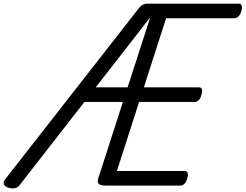

<svg xmlns="http://www.w3.org/2000/svg" viewBox="-71 -1018 1347 1053"><path d="M920 0H507Q482 0 471.5 -9Q461 -18 468 -40L603 -459H392L36 -2Q26 11 11 14Q-4 17 -24 12Q-43 6 -49 -6.5Q-55 -19 -44 -33L685 -966Q697 -983 709.5 -990.5Q722 -998 740 -998H1239Q1250 -998 1254 -988Q1258 -978 1253 -958Q1247 -938 1237 -928Q1227 -918 1216 -918H840L718 -539H1021Q1032 -539 1036 -529Q1040 -519 1034 -499Q1029 -479 1019 -469Q1009 -459 998 -459H692L570 -80H943Q954 -80 958 -70.5Q962 -61 956 -40Q951 -21 941 -10.5Q931 0 920 0ZM454 -539H629L753 -923Z"/></svg>

Font: Playwrite AU TAS
Style: Regular
Weight: 400
Designer: Veronika Burian, José Scaglione
Foundry: TypeTogether
Version: Version 1.002